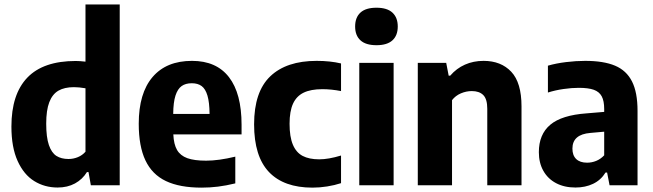

<svg xmlns="http://www.w3.org/2000/svg" viewBox="-20 -828 2920 858"><path d="M31 -262.5Q31 -407 102.2 -481.2Q173.5 -555.5 318.5 -555.5Q336 -555.5 362 -552.5V-808H515V0H386L375.5 -59H368.5Q348.5 -26.5 315 -8.2Q281.5 10 237.5 10Q179.5 10 133 -18.8Q86.5 -47.5 58.8 -108.5Q31 -169.5 31 -262.5ZM362 -150V-433.5Q333 -438.5 310.5 -438.5Q268 -438.5 241 -422.8Q214 -407 200.2 -371.2Q186.5 -335.5 186.5 -275.5Q186.5 -214.5 198.5 -179.8Q210.5 -145 232.2 -131.2Q254 -117.5 286 -117.5Q308 -117.5 328 -125.8Q348 -134 362 -150Z M1059.5 -227.5H754.5Q756.5 -183 771.2 -157.8Q786 -132.5 817 -121.2Q848 -110 901 -110Q957 -110 1031.5 -128V-8.5Q990.5 1.5 954.2 6Q918 10.5 881 10.5Q783 10.5 721.2 -19Q659.5 -48.5 629.8 -111.5Q600 -174.5 600 -275Q600 -411.5 661.8 -483.8Q723.5 -556 838 -556Q947 -556 1003.2 -483.2Q1059.5 -410.5 1059.5 -270.5ZM754 -319H916.5Q916 -371 907 -401Q898 -431 881 -443.5Q864 -456 837 -456Q809.5 -456 791.8 -443.5Q774 -431 764.2 -401Q754.5 -371 754 -319Z M1115.5 -272.5Q1115.5 -418 1187.8 -487Q1260 -556 1395 -556Q1455 -556 1504 -544.5V-421Q1460.5 -429.5 1420.5 -429.5Q1369 -429.5 1337 -414Q1305 -398.5 1289.5 -364.8Q1274 -331 1274 -275Q1274 -216.5 1288.8 -181.5Q1303.5 -146.5 1332.5 -131.2Q1361.5 -116 1406.5 -116Q1448 -116 1504 -133V-9.5Q1475 0 1442 5.2Q1409 10.5 1376.5 10.5Q1248.5 10.5 1182 -59.2Q1115.5 -129 1115.5 -272.5Z M1585.5 0V-547H1739V0ZM1567 -709.5Q1567 -750 1590.8 -771.8Q1614.5 -793.5 1662.5 -793.5Q1710 -793.5 1733.8 -771.5Q1757.5 -749.5 1757.5 -709.5Q1757.5 -669.5 1733.8 -647.8Q1710 -626 1662.5 -626Q1614.5 -626 1590.8 -647.8Q1567 -669.5 1567 -709.5Z M1847 -547H1974L1985 -490H1992Q2020 -522.5 2057.8 -539.2Q2095.5 -556 2141 -556Q2219 -556 2264.8 -507.2Q2310.5 -458.5 2310.5 -352.5V0H2157.5V-342Q2157.5 -385 2139.8 -403Q2122 -421 2088.5 -421Q2063.5 -421 2039.5 -410.8Q2015.5 -400.5 2000 -380.5V0H1847Z M2829 -332.5V0H2704L2693 -57H2686Q2665 -23 2630.2 -6.5Q2595.5 10 2551.5 10Q2502 10 2465 -9.5Q2428 -29 2408 -64.8Q2388 -100.5 2388 -148Q2388 -227.5 2439 -270.5Q2490 -313.5 2602 -321.5L2680 -328V-340.5Q2680 -377 2669 -397.5Q2658 -418 2633.5 -426.8Q2609 -435.5 2566.5 -435.5Q2534.5 -435.5 2498 -430.2Q2461.5 -425 2428.5 -414.5V-534.5Q2464.5 -545 2509.2 -550.5Q2554 -556 2595 -556Q2677.5 -556 2728.5 -534.5Q2779.5 -513 2804.2 -464.2Q2829 -415.5 2829 -332.5ZM2680 -134V-239.5L2618.5 -234Q2538 -227.5 2538 -164Q2538 -133.5 2555 -117.2Q2572 -101 2603.5 -101Q2624.5 -101 2644.2 -109Q2664 -117 2680 -134Z"/></svg>

Font: Encode Sans Semi Condensed
Style: Bold
Weight: 700
Width: 4
Designer: Multiple Designers
Foundry: Impallari Type
Version: Version 2.000